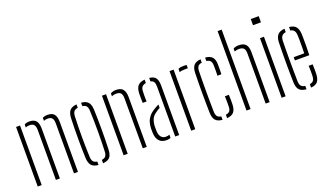

<svg xmlns="http://www.w3.org/2000/svg" viewBox="-74 -1306 3099 1817"><g transform="rotate(-20 1475.0 -397.5)"><path d="M62 0V-600H102V0ZM427 0V-505Q426.5 -541 413 -556.5Q399.5 -572 370 -572Q346.5 -572 330 -564V-595Q340 -600.5 352.5 -603.2Q365 -606 380 -606Q425 -606 445.8 -582Q466.5 -558 467 -503V0ZM245 0V-505Q244.5 -541 230.5 -556.5Q216.5 -572 188 -572Q176 -572 165.8 -570Q155.5 -568 147 -564V-594Q157 -600 169.2 -603Q181.5 -606 197 -606Q242 -606 263.2 -582Q284.5 -558 285 -503V0Z M579.5 -101Q578 -138 577 -186.2Q576 -234.5 576 -288.2Q576 -342 576.8 -395.8Q577.5 -449.5 579.5 -498Q581.5 -550 602.5 -575.5Q623.5 -601 672.5 -605V-570.5Q644.5 -567 632.5 -551Q620.5 -535 619.5 -501Q617.5 -456 616.5 -406.2Q615.5 -356.5 615.5 -304.8Q615.5 -253 616.5 -200.8Q617.5 -148.5 619.5 -98Q620.5 -65 632.5 -49.2Q644.5 -33.5 672.5 -29.5V5Q623.5 1 602.5 -24.2Q581.5 -49.5 579.5 -101ZM718.5 5V-29.5Q748 -33.5 759.2 -49.5Q770.5 -65.5 771.5 -96Q773.5 -142 774.5 -192Q775.5 -242 775.5 -294.5Q775.5 -347 774.8 -399.8Q774 -452.5 771.5 -504Q770.5 -536.5 758.5 -551.8Q746.5 -567 718.5 -570.5V-605Q752 -602.5 771.8 -590.2Q791.5 -578 801 -555.5Q810.5 -533 811.5 -498Q813 -455.5 814 -406.5Q815 -357.5 815 -305.8Q815 -254 814.2 -202Q813.5 -150 811.5 -101Q810.5 -67 801 -44.2Q791.5 -21.5 771.5 -9.8Q751.5 2 718.5 5Z M927 0V-600H968V0ZM1120 0 1119 -505Q1118.5 -541 1105 -556.5Q1091.5 -572 1059 -572Q1046.5 -572 1035.2 -569.5Q1024 -567 1014 -561.5V-591.5Q1025.5 -598.5 1039 -602.2Q1052.5 -606 1068 -606Q1117 -606 1138.2 -580.8Q1159.5 -555.5 1160 -503V0Z M1258.5 -97Q1258 -112 1257.5 -123.8Q1257 -135.5 1257.5 -151Q1259 -184 1267.2 -212Q1275.5 -240 1295 -264.5Q1314.5 -289 1350.5 -311Q1361 -318 1374 -325.2Q1387 -332.5 1400.5 -339V-305Q1390 -300 1378.5 -292.5Q1367 -285 1353.5 -275Q1320.5 -252 1309 -218.8Q1297.5 -185.5 1297.5 -150Q1297.5 -136 1297.8 -122.5Q1298 -109 1298.5 -99Q1301 -67 1318 -47.5Q1335 -28 1363.5 -28Q1385 -28 1400.5 -35V-3Q1383 5 1359.5 5Q1312.5 5 1287 -21.8Q1261.5 -48.5 1258.5 -97ZM1266.5 -404Q1265 -433.5 1265 -457.2Q1265 -481 1265.5 -502Q1267.5 -550 1288.5 -575.2Q1309.5 -600.5 1358.5 -605V-570.5Q1335.5 -567 1321 -553Q1306.5 -539 1305.5 -509Q1304.5 -489 1304.2 -469.8Q1304 -450.5 1304.5 -433.8Q1305 -417 1305.5 -404ZM1446.5 0V-504Q1446.5 -533.5 1437.2 -549.2Q1428 -565 1404.5 -570V-605Q1451 -600.5 1468.8 -575Q1486.5 -549.5 1486.5 -499V0Z M1607.5 0V-600H1648.5V0ZM1694.5 -557.5V-591Q1714 -601 1747.5 -601Q1754.5 -601 1761.8 -600.8Q1769 -600.5 1779.5 -599V-566H1747.5Q1714.5 -566 1694.5 -557.5Z M1829.5 -98Q1828.5 -141 1827.8 -190Q1827 -239 1827 -291.2Q1827 -343.5 1827.5 -396.8Q1828 -450 1829.5 -501Q1831 -551.5 1852.2 -576.2Q1873.5 -601 1921.5 -605V-570.5Q1894.5 -567 1882.5 -551.8Q1870.5 -536.5 1869.5 -504Q1868.5 -457.5 1868 -407.5Q1867.5 -357.5 1867.5 -305.2Q1867.5 -253 1868 -200Q1868.5 -147 1869.5 -95Q1870.5 -63 1883 -48Q1895.5 -33 1921.5 -29.5V5Q1873.5 1 1852.2 -23.5Q1831 -48 1829.5 -98ZM1967.5 5V-29.5Q1994.5 -33 2007 -47.8Q2019.5 -62.5 2019.5 -95Q2019.5 -119 2019.8 -143Q2020 -167 2018.5 -197H2058.5Q2060 -172.5 2060.2 -144.2Q2060.5 -116 2059.5 -98Q2057.5 -48 2036.5 -23.5Q2015.5 1 1967.5 5ZM2018.5 -404Q2019.5 -423 2019.8 -440.2Q2020 -457.5 2019.8 -473.5Q2019.5 -489.5 2019.5 -505Q2019.5 -537.5 2007 -552.2Q1994.5 -567 1967.5 -570.5V-605Q2016 -601 2037.8 -576.5Q2059.5 -552 2059.5 -502Q2059.5 -479.5 2059.8 -455.8Q2060 -432 2058.5 -404Z M2164.5 0V-800H2205.5V0ZM2357.5 0V-505Q2357.5 -541 2343.2 -556.5Q2329 -572 2296.5 -572Q2270 -572 2250.5 -563.5V-592.5Q2261 -599.5 2274.8 -602.8Q2288.5 -606 2305.5 -606Q2354.5 -606 2376 -580.8Q2397.5 -555.5 2397.5 -503V0Z M2498.5 -738V-800H2578.5V-738ZM2518.5 0V-600H2558.5V0Z M2673 -98Q2672 -141 2671.2 -190Q2670.5 -239 2670.5 -291.2Q2670.5 -343.5 2671 -396.8Q2671.5 -450 2673 -501Q2674.5 -551.5 2696.5 -576.2Q2718.5 -601 2767 -605V-570.5Q2738 -566 2726 -549.2Q2714 -532.5 2713 -504Q2712 -458 2711.5 -408Q2711 -358 2711 -305.8Q2711 -253.5 2711.5 -200.5Q2712 -147.5 2713 -95Q2714 -62.5 2726.8 -47.5Q2739.5 -32.5 2767 -29V5Q2717.5 1 2696 -23.5Q2674.5 -48 2673 -98ZM2813 5V-29.5Q2838.5 -33.5 2850.2 -48.5Q2862 -63.5 2863 -95Q2864 -110 2863.8 -139.8Q2863.5 -169.5 2862 -197H2902Q2903.5 -174 2903.8 -144Q2904 -114 2903 -98Q2900.5 -48 2880.8 -23.5Q2861 1 2813 5ZM2757 -289V-322H2863Q2864 -357.5 2864.2 -394.8Q2864.5 -432 2864.2 -461.8Q2864 -491.5 2863 -504Q2861.5 -535.5 2849 -551Q2836.5 -566.5 2813 -570V-605Q2860.5 -600.5 2880.8 -575Q2901 -549.5 2903 -502Q2903.5 -491 2904 -456.2Q2904.5 -421.5 2904.2 -376.2Q2904 -331 2902 -289Z"/></g></svg>

Font: Big Shoulders Stencil Text Thin Thin
Style: Regular
Weight: 250
Version: Version 2.001